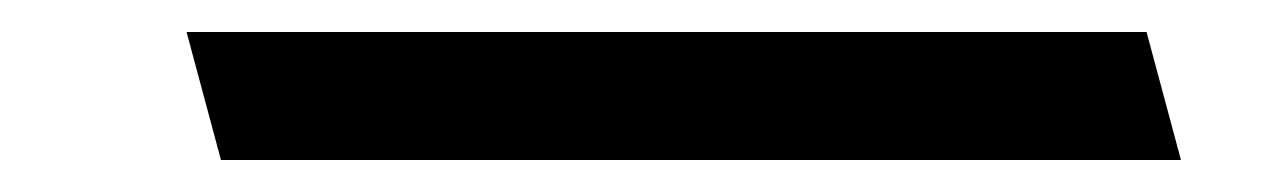

<svg xmlns="http://www.w3.org/2000/svg" viewBox="-20 44 799 120"><path d="M158.1 144H678.1H718.1L696.6 64H656.6H136.6H96.6L118.1 144Z"/></svg>

Font: Nordica Advanced
Style: RegularLObl
Weight: 300
Version: Version 1.07